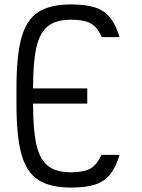

<svg xmlns="http://www.w3.org/2000/svg" viewBox="-20 -834 640 868"><path d="M300 14Q207 14 153.2 -20.5Q99.5 -55 77 -136.5Q54.5 -218 54.5 -360V-440Q54.5 -582 77 -663.5Q99.5 -745 153.2 -779.5Q207 -814 300 -814Q367 -814 409.2 -800.5Q451.5 -787 477.5 -754.8Q503.5 -722.5 520.5 -666H440.5Q420.5 -711 390.2 -728Q360 -745 300 -745Q235.5 -745 198.2 -717Q161 -689 145.2 -622.5Q129.5 -556 129.5 -440V-360Q129.5 -244.5 145.2 -177.8Q161 -111 198.2 -83Q235.5 -55 300 -55Q359 -55 388.8 -72Q418.5 -89 438.5 -134H520.5Q503.5 -77.5 477.5 -45.2Q451.5 -13 409.2 0.5Q367 14 300 14ZM374.5 -365.5H79.5V-434.5H374.5Z"/></svg>

Font: Victor Mono Thin
Style: Regular
Weight: 100
Monospace: yes
Designer: Rune Bjørnerås
Version: Version 1.561;gftools[0.9.30]